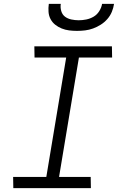

<svg xmlns="http://www.w3.org/2000/svg" viewBox="-20 -975 640 995"><path d="M451 0H49L48 -58H220L323 -677H159L158 -735H560L561 -677H389L286 -58H450ZM379 -815Q358 -815 338 -817.5Q318 -820 299.5 -827.5Q281 -835 266 -847Q251 -859 242 -876Q233 -893 231.5 -913.5Q230 -934 233 -955H295Q292 -936 297.5 -917.5Q303 -899 317 -888.5Q331 -878 350 -874Q369 -870 388 -870Q407 -870 427 -874Q447 -878 465 -888.5Q483 -899 494.5 -917.5Q506 -936 509 -955H571Q568 -934 559.5 -913.5Q551 -893 536 -876Q521 -859 502 -847Q483 -835 462.5 -827.5Q442 -820 421 -817.5Q400 -815 379 -815Z"/></svg>

Font: Iosevka Light Extended
Style: Italic
Weight: 300
Width: 7
Italic angle: -9°
Monospace: yes
Designer: Belleve Invis
Foundry: Belleve Invis
Version: Version 32.5.0; ttfautohint (v1.8.4)